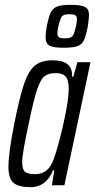

<svg xmlns="http://www.w3.org/2000/svg" viewBox="-20 -768 395 796"><path d="M15 -76Q15 -134 39 -254Q61 -365 79.5 -419.5Q98 -474 124.5 -496Q151 -518 197 -518Q238 -518 259 -502.5Q280 -487 279 -450H284L301 -510H355L247 0H195L205 -62H200Q171 8 107 8Q57 8 36 -10Q15 -28 15 -76ZM204 -112Q222 -162 243.5 -257.5Q265 -353 265 -401Q265 -435 252.5 -450Q240 -465 211 -465Q180 -465 163.5 -451Q147 -437 133 -394.5Q119 -352 99 -255Q87 -200 79.5 -158Q72 -116 72 -96Q72 -65 84 -55.5Q96 -46 125 -46Q154 -46 173 -61.5Q192 -77 204 -112ZM169 -613Q169 -635 174 -659Q182 -699 190.5 -716.5Q199 -734 217 -741Q235 -748 274 -748Q316 -748 332.5 -739Q349 -730 349 -707Q349 -691 344 -659Q336 -618 328 -601Q320 -584 302 -577Q284 -570 243 -570Q201 -570 185 -579Q169 -588 169 -613ZM295 -659Q299 -675 299 -688Q299 -700 292.5 -704.5Q286 -709 268 -709Q244 -709 237 -700.5Q230 -692 222 -659Q218 -643 218 -630Q218 -618 224.5 -613.5Q231 -609 248 -609Q273 -609 280.5 -618Q288 -627 295 -659Z"/></svg>

Font: Saira Ultra Condensed
Style: Italic
Weight: 400
Width: 1
Italic angle: -12°
Designer: Hector Gatti with collaboration of the Omnibus-Type team
Foundry: Omnibus-Type
Version: Version 1.001; ttfautohint (v1.8)